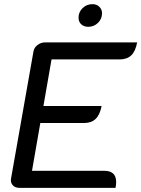

<svg xmlns="http://www.w3.org/2000/svg" viewBox="-20 -904 680 924"><path d="M141 -656Q144 -675 160.5 -687.5Q177 -700 197 -700H640Q632 -657 611.5 -637.5Q591 -618 555 -618H228L189 -394H469Q461 -352 440.5 -332Q420 -312 385 -312H174L134 -82H482Q539 -82 539 -28Q539 -15 536 0H73Q53 0 41.5 -12.5Q30 -25 33 -44ZM358 -819Q358 -846 377.5 -865Q397 -884 425 -884Q445 -884 458 -871.5Q471 -859 471 -840Q471 -813 451.5 -794Q432 -775 405 -775Q384 -775 371 -787Q358 -799 358 -819Z"/></svg>

Font: K2D
Style: Italic
Weight: 400
Italic angle: -10°
Designer: Katatrad Aksorn Co.,Ltd.
Foundry: Cadson Demak Co.,Ltd.
Version: Version 1.000; ttfautohint (v1.6)